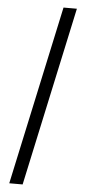

<svg xmlns="http://www.w3.org/2000/svg" viewBox="-67 -835 507 1130"><g transform="rotate(5 186.5 -270.0)"><path d="M261 -799 33 259H112L340 -799Z"/></g></svg>

Font: Noto Serif Sinhala ExtraCondensed ExtraBold
Style: Regular
Weight: 800
Width: 2
Designer: Jelle Bosma - Monotype Design Team
Foundry: Monotype Imaging Inc.
Version: Version 2.007